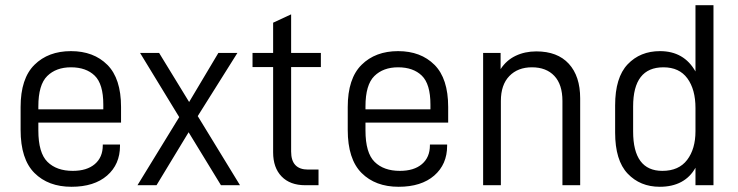

<svg xmlns="http://www.w3.org/2000/svg" viewBox="-20 -710 2830 736"><path d="M127 -240V-210Q127 -124 162 -89.5Q197 -55 259 -55Q313 -55 343.5 -81Q374 -107 374 -153V-156H440V-151Q440 -80 390.5 -37Q341 6 254 6Q165 6 112 -47Q59 -100 59 -212V-300Q59 -409 112 -461.5Q165 -514 252 -514Q339 -514 391.5 -461.5Q444 -409 444 -300V-240ZM127 -302V-291H376V-309Q376 -388 343 -420Q310 -452 252 -452Q195 -452 161 -418.5Q127 -385 127 -302Z M827 0 703 -203 580 0H507L667 -261L517 -507H590L705 -319L817 -507H890L738 -265L900 0Z M1096 -453V-129Q1096 -60 1161 -60H1201V0H1150Q1092 0 1059.5 -33.5Q1027 -67 1027 -126V-453H948V-507H1027V-623L1096 -655V-507H1210V-453Z M1381 -240V-210Q1381 -124 1416 -89.5Q1451 -55 1513 -55Q1567 -55 1597.5 -81Q1628 -107 1628 -153V-156H1694V-151Q1694 -80 1644.5 -37Q1595 6 1508 6Q1419 6 1366 -47Q1313 -100 1313 -212V-300Q1313 -409 1366 -461.5Q1419 -514 1506 -514Q1593 -514 1645.5 -461.5Q1698 -409 1698 -300V-240ZM1381 -302V-291H1630V-309Q1630 -388 1597 -420Q1564 -452 1506 -452Q1449 -452 1415 -418.5Q1381 -385 1381 -302Z M1832 -507H1899V-445Q1921 -479 1956.5 -496Q1992 -513 2036 -513Q2117 -513 2160.5 -465.5Q2204 -418 2204 -333V0H2136V-323Q2136 -386 2105 -419Q2074 -452 2019 -452Q1965 -452 1932.5 -418.5Q1900 -385 1900 -323V0H1832Z M2338 -202V-306Q2338 -413 2386 -463.5Q2434 -514 2510 -514Q2602 -514 2646 -436V-690H2715V0H2646V-67Q2626 -31 2591.5 -12.5Q2557 6 2509 6Q2434 6 2386 -44.5Q2338 -95 2338 -202ZM2646 -207V-296Q2646 -367 2615 -409.5Q2584 -452 2523 -452Q2407 -452 2407 -302V-206Q2407 -55 2519 -55Q2582 -55 2614 -97Q2646 -139 2646 -207Z"/></svg>

Font: D-DIN
Style: Regular
Weight: 400
Designer: Charles Nix
Foundry: Datto Inc.
Version: Version 1.00